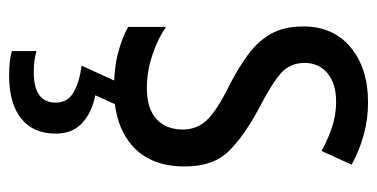

<svg xmlns="http://www.w3.org/2000/svg" viewBox="-223 -415 827 421"><g transform="rotate(90 190.5 -204.5)"><path d="M345 -196Q345 -121 299.5 -81Q254 -41 175 -41Q131 -41 97.5 -49.5Q64 -58 39 -72V-155Q63 -138 99.5 -125.5Q136 -113 173 -113Q218 -113 241 -134Q264 -155 264 -192Q264 -223 243 -245Q222 -267 167 -294Q128 -314 99 -335.5Q70 -357 54 -385.5Q38 -414 38 -456Q38 -522 84 -560Q130 -598 204 -598Q242 -598 276 -588.5Q310 -579 341 -562L311 -496Q286 -510 259 -519Q232 -528 203 -528Q163 -528 140.5 -509Q118 -490 118 -459Q118 -427 140.5 -407Q163 -387 219 -358Q277 -327 311 -293Q345 -259 345 -196ZM273 87Q273 136 240 162.5Q207 189 146 189Q111 189 92 183V129Q112 135 138 135Q205 135 205 87Q205 61 183 48Q161 35 124 30L161 -51H212L189 0Q228 8 250.5 29.5Q273 51 273 87Z"/></g></svg>

Font: Noto Sans Tamil UI Condensed
Style: Regular
Weight: 400
Width: 3
Designer: Jelle Bosma - Monotype Design Team
Foundry: Monotype Imaging Inc.
Version: Version 2.004; ttfautohint (v1.8.4.7-5d5b)